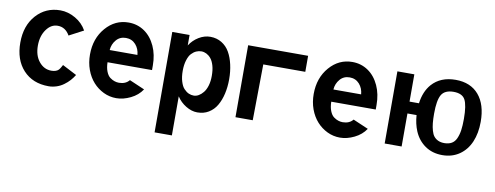

<svg xmlns="http://www.w3.org/2000/svg" viewBox="-62 -854 3555 1378"><g transform="rotate(10 1715.5 -165.5)"><path d="M374 -369.1 478 -423.8C459 -458 432.1 -485.4 396.5 -505.9C360.8 -526.4 323.7 -537.1 286.1 -537.1C215.3 -537.1 156.7 -511.2 110.8 -460C64.9 -408.7 42 -341.8 42 -259.8C42 -176.8 64.5 -110.4 110.4 -60.5C156.2 -10.7 218.3 14.2 295.9 14.2C315.9 14.2 335.4 10.7 354.5 4.4C373.5 -2 390.1 -10.7 405.3 -22C420.4 -33.2 434.1 -44.9 445.8 -58.1C457.5 -71.3 467.8 -85 476.6 -99.6L372.1 -153.8C369.1 -147.5 365.2 -140.6 361.3 -134.3C357.4 -127.9 353.5 -122.1 348.6 -116.7C343.8 -111.3 336.9 -107.4 328.1 -104C319.3 -100.6 308.1 -99.1 295.9 -99.1C260.3 -99.1 230.5 -113.8 206.1 -143.6C181.6 -173.3 169.9 -212.4 169.9 -259.8C169.9 -307.6 181.6 -346.7 204.1 -377.9C226.6 -409.2 253.9 -424.8 286.1 -424.8C323.7 -424.8 353 -406.2 374 -369.1Z M683.1 -317.9C685.1 -346.7 695.3 -371.6 713.4 -392.6C731.4 -413.6 754.9 -423.8 783.7 -423.8C813 -423.8 836.9 -413.1 855 -392.6C873 -372.1 882.8 -347.2 885.3 -317.9ZM788.6 -98.1C777.3 -98.1 766.6 -100.1 756.3 -103.5C746.1 -106.9 734.9 -112.3 723.1 -121.1C711.4 -129.9 702.1 -143.6 694.8 -162.1C687.5 -180.7 683.6 -202.6 683.1 -229H1007.3V-262.2C1007.3 -314.5 998 -361.3 979 -402.8C960 -444.3 933.6 -477.5 899.4 -501C865.2 -524.4 826.7 -536.1 783.7 -536.1C718.3 -536.1 663.1 -510.3 617.7 -458C572.3 -405.8 549.3 -340.3 549.3 -262.2C549.3 -223.1 555.2 -186.5 567.9 -151.9C580.6 -117.2 598.1 -87.9 619.6 -64C641.1 -40 666.5 -21 695.8 -6.8C725.1 7.3 756.3 14.2 788.6 14.2C823.2 14.2 857.4 5.4 892.6 -11.7C927.7 -28.8 955.1 -52.2 975.1 -82.5L863.8 -130.4C846.2 -108.9 821.3 -98.1 788.6 -98.1Z M1229 208V-76.7C1246.1 -49.8 1268.6 -28.3 1295.9 -11.7C1323.2 4.9 1351.1 13.7 1378.9 13.7C1409.7 13.7 1437.5 6.8 1461.4 -7.8C1485.4 -22.5 1504.9 -42 1519.5 -67.4C1534.2 -92.8 1545.4 -122.1 1552.7 -154.3C1560.1 -186.5 1564 -221.7 1564 -259.8C1564 -297.9 1560.1 -333.5 1552.7 -366.2C1545.4 -398.9 1534.7 -428.2 1520 -454.1C1505.4 -480 1485.8 -500 1461.9 -514.6C1438 -529.3 1410.2 -537.1 1378.9 -537.1C1350.6 -537.1 1322.8 -529.3 1295.4 -512.7C1268.1 -496.1 1246.1 -474.6 1229 -447.8V-523.9H1103V208ZM1437 -262.2C1437 -236.3 1434.1 -212.9 1427.7 -191.4C1421.4 -169.9 1412.6 -152.8 1402.3 -140.1C1392.1 -127.4 1380.9 -117.7 1369.1 -110.8C1357.4 -104 1345.2 -100.6 1333.5 -100.6C1320.8 -100.6 1308.6 -103 1296.4 -108.4C1284.2 -113.8 1272.9 -122.6 1261.7 -134.3C1250.5 -146 1242.2 -162.6 1235.4 -184.6C1228.5 -206.5 1225.1 -232.4 1225.1 -262.2C1225.1 -291.5 1228.5 -316.9 1235.4 -338.9C1242.2 -360.8 1250.5 -377.9 1261.7 -389.6C1272.9 -401.4 1284.2 -409.7 1296.4 -415C1308.6 -420.4 1320.8 -422.9 1333.5 -422.9C1346.2 -422.9 1358.4 -419.9 1370.1 -414.1C1381.8 -408.2 1392.6 -399.9 1402.8 -387.7C1413.1 -375.5 1421.4 -358.9 1427.7 -337.4C1434.1 -315.9 1437 -291 1437 -262.2Z M1655.8 -524.4V0H1781.7L1786.6 -407.7H2092.8V-524.4Z M2313.5 -317.9C2315.4 -346.7 2325.7 -371.6 2343.8 -392.6C2361.8 -413.6 2385.3 -423.8 2414.1 -423.8C2443.4 -423.8 2467.3 -413.1 2485.4 -392.6C2503.4 -372.1 2513.2 -347.2 2515.6 -317.9ZM2418.9 -98.1C2407.7 -98.1 2397 -100.1 2386.7 -103.5C2376.5 -106.9 2365.2 -112.3 2353.5 -121.1C2341.8 -129.9 2332.5 -143.6 2325.2 -162.1C2317.9 -180.7 2314 -202.6 2313.5 -229H2637.7V-262.2C2637.7 -314.5 2628.4 -361.3 2609.4 -402.8C2590.3 -444.3 2564 -477.5 2529.8 -501C2495.6 -524.4 2457 -536.1 2414.1 -536.1C2348.6 -536.1 2293.5 -510.3 2248 -458C2202.6 -405.8 2179.7 -340.3 2179.7 -262.2C2179.7 -223.1 2185.5 -186.5 2198.2 -151.9C2210.9 -117.2 2228.5 -87.9 2250 -64C2271.5 -40 2296.9 -21 2326.2 -6.8C2355.5 7.3 2386.7 14.2 2418.9 14.2C2453.6 14.2 2487.8 5.4 2522.9 -11.7C2558.1 -28.8 2585.4 -52.2 2605.5 -82.5L2494.1 -130.4C2476.6 -108.9 2451.7 -98.1 2418.9 -98.1Z M2743.2 0H2866.7V-240.7H2933.1C2936 -198.2 2944.8 -160.2 2959 -126C2977.1 -83.5 3003.4 -50.8 3038.6 -26.4C3073.7 -2 3115.7 10.3 3163.6 10.3H3164.1C3211.9 10.3 3253.4 -2 3288.6 -26.4C3323.7 -50.8 3350.1 -84 3368.2 -126.5C3386.2 -168.9 3395 -217.8 3395 -272.9C3395 -356.4 3375 -421.9 3335.4 -468.3C3295.9 -514.6 3239.7 -538.6 3166.5 -538.6C3093.3 -538.6 3035.6 -515.1 2994.1 -468.3C2962.4 -432.1 2942.9 -384.8 2935.5 -327.1H2866.7V-525.9H2743.2ZM3055.2 -272.9C3055.2 -337.9 3063 -383.8 3078.6 -410.6C3094.2 -437.5 3124 -451.2 3166.5 -451.2C3208.5 -451.2 3236.8 -438 3251 -411.6C3265.1 -385.3 3272.5 -338.9 3272.5 -272.9C3272.5 -239.7 3271 -211.9 3267.6 -189C3264.2 -166 3258.3 -146 3250.5 -128.4C3242.7 -110.8 3231.4 -98.1 3217.3 -89.8C3203.1 -81.5 3185.1 -77.1 3163.6 -77.1C3146.5 -77.1 3131.3 -80.1 3118.7 -85.9C3106 -91.8 3095.7 -99.6 3087.4 -109.9C3079.1 -120.1 3073.2 -133.3 3068.4 -149.9C3063.5 -166.5 3060.1 -184.6 3058.1 -204.1C3056.2 -223.6 3055.2 -246.6 3055.2 -272.9Z"/></g></svg>

Font: Tuffy
Style: Bold
Weight: 700
Designer: Thatcher Ulrich, Karoly Barta, Michael Everson
Version: Version 001.270